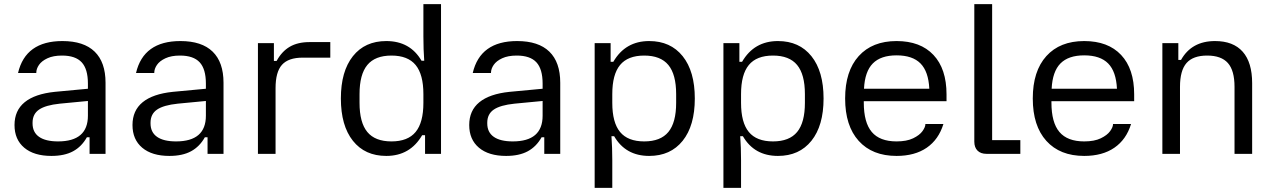

<svg xmlns="http://www.w3.org/2000/svg" viewBox="-20 -742 6138 926"><path d="M50 -139Q50 -209 99 -249Q148 -289 244 -299L404 -314V-339Q404 -409 374 -441.5Q344 -474 279 -474Q237 -474 209 -461Q181 -448 168 -429Q155 -410 155 -391V-390H67Q103 -544 281 -544Q384 -544 436.5 -493Q489 -442 489 -343V0H412V-80H399Q374 -35 332.5 -12.5Q291 10 228 10Q144 10 97 -29.5Q50 -69 50 -139ZM260 -60Q404 -60 404 -184V-255L268 -242Q200 -235 168.5 -213.5Q137 -192 137 -150V-147Q137 -104 168.5 -82Q200 -60 260 -60Z M619 -139Q619 -209 668 -249Q717 -289 813 -299L973 -314V-339Q973 -409 943 -441.5Q913 -474 848 -474Q806 -474 778 -461Q750 -448 737 -429Q724 -410 724 -391V-390H636Q672 -544 850 -544Q953 -544 1005.5 -493Q1058 -442 1058 -343V0H981V-80H968Q943 -35 901.5 -12.5Q860 10 797 10Q713 10 666 -29.5Q619 -69 619 -139ZM829 -60Q973 -60 973 -184V-255L837 -242Q769 -235 737.5 -213.5Q706 -192 706 -150V-147Q706 -104 737.5 -82Q769 -60 829 -60Z M1224 -534H1301V-448H1314Q1339 -494 1377.5 -516.5Q1416 -539 1473 -539H1573V-464H1440Q1371 -464 1340 -429.5Q1309 -395 1309 -317V0H1224Z M1624 -267Q1624 -398 1682 -471Q1740 -544 1843 -544Q1958 -544 2013 -449H2026Q2022 -503 2022 -566V-722H2107V0H2030V-90H2016Q1958 10 1843 10Q1740 10 1682 -63Q1624 -136 1624 -267ZM1868 -60Q1947 -60 1984.5 -105.5Q2022 -151 2022 -246V-288Q2022 -383 1984.5 -428.5Q1947 -474 1868 -474Q1789 -474 1751.5 -428.5Q1714 -383 1714 -288V-246Q1714 -151 1751.5 -105.5Q1789 -60 1868 -60Z M2243 -139Q2243 -209 2292 -249Q2341 -289 2437 -299L2597 -314V-339Q2597 -409 2567 -441.5Q2537 -474 2472 -474Q2430 -474 2402 -461Q2374 -448 2361 -429Q2348 -410 2348 -391V-390H2260Q2296 -544 2474 -544Q2577 -544 2629.5 -493Q2682 -442 2682 -343V0H2605V-80H2592Q2567 -35 2525.5 -12.5Q2484 10 2421 10Q2337 10 2290 -29.5Q2243 -69 2243 -139ZM2453 -60Q2597 -60 2597 -184V-255L2461 -242Q2393 -235 2361.5 -213.5Q2330 -192 2330 -150V-147Q2330 -104 2361.5 -82Q2393 -60 2453 -60Z M2848 -534H2925V-444H2938Q2996 -544 3111 -544Q3214 -544 3272.5 -471Q3331 -398 3331 -267Q3331 -136 3272.5 -63Q3214 10 3111 10Q2997 10 2942 -85H2929Q2933 -31 2933 31V164H2848ZM3087 -60Q3166 -60 3203.5 -105.5Q3241 -151 3241 -246V-288Q3241 -383 3203.5 -428.5Q3166 -474 3087 -474Q3008 -474 2970.5 -428.5Q2933 -383 2933 -288V-246Q2933 -151 2970.5 -105.5Q3008 -60 3087 -60Z M3469 -534H3546V-444H3559Q3617 -544 3732 -544Q3835 -544 3893.5 -471Q3952 -398 3952 -267Q3952 -136 3893.5 -63Q3835 10 3732 10Q3618 10 3563 -85H3550Q3554 -31 3554 31V164H3469ZM3708 -60Q3787 -60 3824.5 -105.5Q3862 -151 3862 -246V-288Q3862 -383 3824.5 -428.5Q3787 -474 3708 -474Q3629 -474 3591.5 -428.5Q3554 -383 3554 -288V-246Q3554 -151 3591.5 -105.5Q3629 -60 3708 -60Z M4056 -267Q4056 -399 4121.5 -471.5Q4187 -544 4304 -544Q4419 -544 4482 -477Q4545 -410 4545 -287V-254H4146V-247Q4146 -151 4184.5 -105.5Q4223 -60 4304 -60Q4353 -60 4384 -75Q4415 -90 4429 -109.5Q4443 -129 4443 -143V-144H4530Q4507 -69 4449.5 -29.5Q4392 10 4304 10Q4187 10 4121.5 -62.5Q4056 -135 4056 -267ZM4462 -314Q4458 -397 4419.5 -436Q4381 -475 4304 -475Q4228 -475 4189.5 -436Q4151 -397 4147 -314Z M4679 -59V-722H4765V-66H4901V0H4738Q4710 0 4694.5 -15.5Q4679 -31 4679 -59Z M4961 -267Q4961 -399 5026.5 -471.5Q5092 -544 5209 -544Q5324 -544 5387 -477Q5450 -410 5450 -287V-254H5051V-247Q5051 -151 5089.5 -105.5Q5128 -60 5209 -60Q5258 -60 5289 -75Q5320 -90 5334 -109.5Q5348 -129 5348 -143V-144H5435Q5412 -69 5354.5 -29.5Q5297 10 5209 10Q5092 10 5026.5 -62.5Q4961 -135 4961 -267ZM5367 -314Q5363 -397 5324.5 -436Q5286 -475 5209 -475Q5133 -475 5094.5 -436Q5056 -397 5052 -314Z M5586 -534H5663V-453H5676Q5727 -544 5840 -544Q5928 -544 5973.5 -492.5Q6019 -441 6019 -341V0H5934V-323Q5934 -402 5902 -438Q5870 -474 5802 -474Q5734 -474 5702.5 -438Q5671 -402 5671 -323V0H5586Z"/></svg>

Font: Mozilla Text BETA
Style: Regular
Weight: 400
Designer: Studio DRAMA
Foundry: Studio DRAMA
Version: Version 0.100